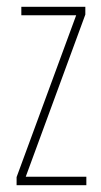

<svg xmlns="http://www.w3.org/2000/svg" viewBox="-20 -547 298 567"><path d="M235 0H29V-24L205 -502H43V-527H232V-504L56 -25H235Z"/></svg>

Font: Noto Sans Gujarati UI ExtraCondensed Thin
Style: Regular
Weight: 100
Width: 2
Designer: Jelle Bosma - Monotype Design Team, Universal Thirst
Foundry: Monotype Imaging Inc.
Version: Version 2.106; ttfautohint (v1.8.4.7-5d5b)